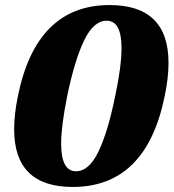

<svg xmlns="http://www.w3.org/2000/svg" viewBox="-20 -730 687 760"><path d="M36 -218Q36 -278 51 -350Q124 -710 414 -710Q647 -710 647 -481Q647 -421 632 -350Q559 10 268 10Q36 10 36 -218ZM436 -350Q461 -467 461 -540Q461 -648 402 -648Q351 -648 313.5 -571Q276 -494 246 -350Q222 -230 222 -162Q222 -52 281 -52Q332 -52 369.5 -129.5Q407 -207 436 -350Z"/></svg>

Font: Trirong Black
Style: Italic
Weight: 900
Italic angle: -12°
Designer: Katatrad Team
Foundry: CadsonDemak
Version: Version 1.001